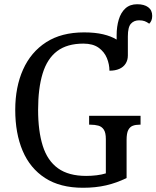

<svg xmlns="http://www.w3.org/2000/svg" viewBox="-20 -877 739 907"><path d="M372 10Q264 10 193 -36Q122 -82 87 -164.5Q52 -247 52 -358Q52 -466 89 -548.5Q126 -631 198 -677.5Q270 -724 377 -724Q429 -724 467 -715Q505 -706 531 -690V-711Q531 -751 541 -784.5Q551 -818 572.5 -837.5Q594 -857 628 -857Q661 -857 680 -843Q699 -829 699 -802Q699 -790 695.5 -781Q692 -772 685 -765Q674 -773 663.5 -777Q653 -781 637 -781Q613 -781 598.5 -765Q584 -749 584 -705V-615Q584 -593 573.5 -576.5Q563 -560 543.5 -551.5Q524 -543 497 -543Q497 -573 485 -602.5Q473 -632 446 -651.5Q419 -671 374 -671Q297 -671 250 -635.5Q203 -600 181.5 -530Q160 -460 160 -358Q160 -258 182 -188Q204 -118 254 -82Q304 -46 387 -46Q412 -46 436.5 -49Q461 -52 480 -58V-220Q480 -250 470.5 -264.5Q461 -279 444.5 -283.5Q428 -288 407 -288H401V-330H644V-288H639Q621 -288 607.5 -283Q594 -278 586 -263Q578 -248 578 -216V-36Q531 -13 481.5 -1.5Q432 10 372 10Z"/></svg>

Font: Noto Serif SemiCondensed
Style: Regular
Weight: 400
Width: 4
Designer: Monotype Design Team
Foundry: Monotype Imaging Inc.
Version: Version 2.013